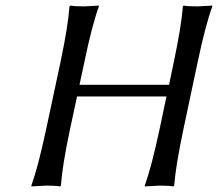

<svg xmlns="http://www.w3.org/2000/svg" viewBox="-20 -668 784 691"><path d="M605.5 -444.8Q632.8 -574.2 638.2 -645L640.6 -647.9Q657.2 -645 690.9 -645Q690.9 -645 743.7 -647.9L744.1 -645Q719.7 -578.6 691.4 -444.8L639.6 -200.2Q612.3 -70.8 606.9 0L604.5 2.9Q587.9 0 554.2 0Q554.2 0 501.5 2.9L501 0Q525.4 -67.9 553.7 -200.2L579.1 -320.8H257.3L231.4 -200.2Q204.1 -70.8 199.2 0L196.3 2.9Q179.7 0 146 0Q146 0 93.3 2.9L92.8 0Q117.2 -67.9 145.5 -200.2L197.8 -444.8Q225.1 -574.2 230 -645L232.9 -647.9Q249.5 -645 283.2 -645Q283.2 -645 335.9 -647.9V-645Q311.5 -578.6 283.7 -444.8L266.1 -362.8H588.4Z"/></svg>

Font: Linux Biolinum O
Style: Italic
Weight: 400
Italic angle: -12°
Designer: Philipp H. Poll
Foundry: Philipp H. Poll
Version: Version 1.1.3